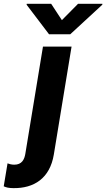

<svg xmlns="http://www.w3.org/2000/svg" viewBox="-123 -792 562 1016"><path d="M147.7 -772H18.5L17.8 -767L136.4 -610.8H248.9L418.3 -767L419 -772H290.1L204.5 -685.4ZM-52.9 203.5C56.8 205.3 141.3 151.6 161.9 25.2L255.7 -545.5H104.4L11 22C6 51.8 -7.1 79.5 -47.6 79.5C-62.5 79.5 -76.3 75.3 -83.1 72.4L-103.3 193.9C-89.5 200.3 -77.1 203.1 -52.9 203.5Z"/></svg>

Font: TID UI
Style: Bold Italic
Weight: 700
Italic angle: -9.39999°
Designer: The TID Project Authors
Foundry: Bakken & Bæck
Version: Version 1.001;hotconv 1.0.109;makeotfexe 2.5.65596